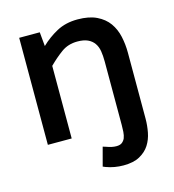

<svg xmlns="http://www.w3.org/2000/svg" viewBox="-103 -593 777 856"><g transform="rotate(-15 285.5 -165.0)"><path d="M161 -429Q194 -461 235.5 -483.5Q277 -506 332 -506Q385 -506 420 -489Q455 -472 475 -444Q495 -416 503 -379.5Q511 -343 511 -304V0Q511 31 505 62.5Q499 94 483 119Q467 144 438 160Q409 176 363 176Q321 176 283 162L271 157L294 71L310 76Q334 85 354 85Q371 85 380 78Q389 71 394 60Q399 47 400 31Q401 15 401 0V-293Q401 -320 397.5 -341.5Q394 -363 383 -378.5Q372 -394 353.5 -402.5Q335 -411 306 -411Q263 -411 231.5 -388Q200 -365 170 -335V0H60V-494H155Z"/></g></svg>

Font: Codetta
Style: Bold
Weight: 700
Designer: Ulrich Proeller
Foundry: PROSA GmbH
Version: Version 2.00;September 29, 2018;FontCreator 11.5.0.2427 64-b